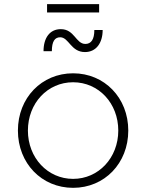

<svg xmlns="http://www.w3.org/2000/svg" viewBox="-20 -890 702 922"><path d="M331 12C482 12 596 -106 596 -263C596 -420 482 -538 331 -538C180 -538 66 -420 66 -263C66 -106 180 12 331 12ZM114 -263C114 -394 208 -495 331 -495C454 -495 548 -394 548 -263C548 -132 453 -31 331 -31C209 -31 114 -132 114 -263ZM189 -644H229C229 -691 243 -711 269 -711C311 -711 320 -640 388 -640C442 -640 473 -684 473 -746H433C433 -701 418 -679 390 -679C344 -679 338 -750 272 -750C219 -750 189 -708 189 -644ZM206 -830H456V-870H206Z"/></svg>

Font: Mluvka ExtraLight
Style: Regular
Weight: 200
Designer: Modified by Jiří Krblich, Original typeface by Gumpita Rahayu
Foundry: Gumpita Rahayu & Jiří Krblich
Version: Version 2.000;Glyphs 3.1.1 (3134)